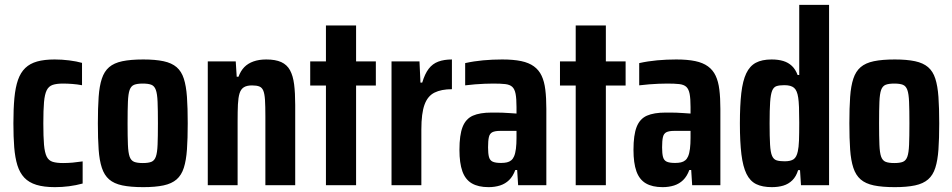

<svg xmlns="http://www.w3.org/2000/svg" viewBox="-20 -763 3924 791"><path d="M206.3 8Q160.8 8 130 -1.5Q99.1 -11 80.2 -31Q61.4 -51 51.7 -82Q42.1 -113 38.6 -156Q35.2 -199 35.2 -255Q35.2 -314.9 39.3 -359.1Q43.5 -403.3 54.1 -433.8Q64.8 -464.3 84.2 -482.9Q103.5 -501.4 133.1 -509.7Q162.7 -518 205.1 -518Q234.9 -518 265.2 -514.2Q295.4 -510.4 317.9 -504V-411.9Q298.5 -415.6 278.4 -417.1Q258.4 -418.7 239.3 -418.7Q213.1 -418.7 196.8 -413.2Q180.6 -407.6 172.4 -391.1Q164.2 -374.7 161.3 -342.2Q158.5 -309.8 158.5 -255Q158.5 -199.6 161.3 -166.9Q164.2 -134.2 172.4 -117.7Q180.7 -101.3 197.2 -96.3Q213.6 -91.3 239.8 -91.3Q259.6 -91.3 279.7 -93.1Q299.7 -95 320.5 -98.1V-6.9Q292.9 0.6 264.3 4.3Q235.7 8 206.3 8Z M570.4 8Q518.3 8 484 0.8Q449.7 -6.4 429.6 -23.9Q409.5 -41.4 399.6 -71.7Q389.6 -101.9 386.4 -146.9Q383.2 -191.9 383.2 -255Q383.2 -318.6 386.4 -363.8Q389.6 -409 399.6 -439Q409.5 -469 429.6 -486.3Q449.7 -503.6 484 -510.8Q518.3 -518 570.4 -518Q620 -518 653.8 -510.8Q687.5 -503.6 707.6 -486.3Q727.7 -469 737.3 -439Q747 -409 750.2 -363.8Q753.4 -318.6 753.4 -255Q753.4 -191.9 750.2 -146.9Q747 -101.9 737.3 -71.7Q727.7 -41.4 707.6 -23.9Q687.5 -6.4 653.8 0.8Q620 8 570.4 8ZM568.3 -91.3Q591.2 -91.3 603.7 -96.3Q616.2 -101.3 622 -117.4Q627.9 -133.6 629.2 -166.6Q630.6 -199.5 630.6 -255Q630.6 -310.5 629.2 -343.4Q627.9 -376.4 622 -392.6Q616.2 -408.7 603.7 -413.7Q591.2 -418.7 568.3 -418.7Q545.4 -418.7 532.7 -413.7Q520 -408.7 514.1 -392.6Q508.3 -376.4 507 -343.4Q505.6 -310.5 505.6 -255Q505.6 -199.5 507 -166.6Q508.3 -133.6 514.1 -117.4Q520 -101.3 532.7 -96.3Q545.4 -91.3 568.3 -91.3Z M836 0V-510H951.2L955.2 -446.8H962.5Q971.5 -471 986.5 -486.5Q1001.6 -501.9 1024.3 -509.9Q1047 -518 1077 -518Q1114.9 -518 1138.7 -507.2Q1162.5 -496.3 1174.8 -473.6Q1187.2 -450.9 1191.7 -415.6Q1196.2 -380.2 1196.2 -330.6V0H1073.3V-283.3Q1073.3 -326.2 1071.7 -351.6Q1070 -376.9 1064.7 -389.6Q1059.4 -402.4 1048.4 -406.7Q1037.5 -411.1 1018.4 -411.1Q996.7 -411.1 984.5 -403.4Q972.2 -395.6 966.9 -378.4Q961.6 -361.3 960.2 -333Q958.9 -304.7 958.9 -262.5V0Z M1322.8 0V-410.7H1258V-510H1322.8V-658H1447V-510H1528.4V-410.7H1447V0Z M1593 0V-510H1708.2L1712.2 -422.8H1719.5Q1730.3 -459 1746.2 -479.7Q1762 -500.4 1785.8 -509.2Q1809.6 -518 1841.8 -518V-395.5Q1798.2 -395.5 1770.1 -381.5Q1742 -367.6 1729 -331.9Q1715.9 -296.3 1715.9 -229.6V0Z M1992.7 8Q1950.5 8 1923.8 -7.6Q1897.1 -23.2 1884.9 -57.3Q1872.8 -91.3 1872.8 -145.5Q1872.8 -207.1 1885.9 -240.3Q1899 -273.5 1928 -286.4Q1957.1 -299.2 2004.7 -299.2Q2014.8 -299.2 2026.4 -299.2Q2037.9 -299.2 2050.8 -298.7Q2063.6 -298.2 2077.8 -297.2Q2091.9 -296.2 2107.9 -295.2V-322Q2107.9 -356.8 2104.1 -376.5Q2100.2 -396.2 2090.3 -405.3Q2080.4 -414.4 2061.3 -416.6Q2042.3 -418.7 2012.3 -418.7Q1995.3 -418.7 1976.4 -417.9Q1957.5 -417.1 1937.8 -415.6Q1918 -414 1896.4 -411.4V-503Q1932.1 -511 1970.5 -514.5Q2008.9 -518 2049 -518Q2095.2 -518 2127.2 -511.3Q2159.1 -504.6 2179.6 -489.6Q2200.2 -474.7 2211.3 -451Q2222.5 -427.4 2226.6 -393.5Q2230.8 -359.7 2230.8 -314.4V0H2114.6L2110.6 -62.7H2102.9Q2093.3 -36.6 2077.5 -21.2Q2061.8 -5.9 2040.2 1.1Q2018.5 8 1992.7 8ZM2044.1 -91.7Q2058.3 -91.7 2068.4 -94.1Q2078.5 -96.4 2086 -102.5Q2093.4 -108.5 2097.7 -118.6Q2103.1 -130.8 2105.5 -150.2Q2107.9 -169.6 2107.9 -194.5V-223.8H2041Q2019.4 -223.8 2008.4 -218.3Q1997.4 -212.8 1994.1 -198Q1990.7 -183.3 1990.7 -155.9Q1990.7 -130.3 1994.5 -116.2Q1998.3 -102.1 2009.9 -96.9Q2021.5 -91.7 2044.1 -91.7Z M2351.8 0V-410.7H2287V-510H2351.8V-658H2476V-510H2557.4V-410.7H2476V0Z M2709.7 8Q2667.5 8 2640.8 -7.6Q2614.1 -23.2 2601.9 -57.3Q2589.8 -91.3 2589.8 -145.5Q2589.8 -207.1 2602.9 -240.3Q2616 -273.5 2645 -286.4Q2674.1 -299.2 2721.7 -299.2Q2731.8 -299.2 2743.4 -299.2Q2754.9 -299.2 2767.8 -298.7Q2780.6 -298.2 2794.8 -297.2Q2808.9 -296.2 2824.9 -295.2V-322Q2824.9 -356.8 2821.1 -376.5Q2817.2 -396.2 2807.3 -405.3Q2797.4 -414.4 2778.3 -416.6Q2759.3 -418.7 2729.3 -418.7Q2712.3 -418.7 2693.4 -417.9Q2674.5 -417.1 2654.8 -415.6Q2635 -414 2613.4 -411.4V-503Q2649.1 -511 2687.5 -514.5Q2725.9 -518 2766 -518Q2812.2 -518 2844.2 -511.3Q2876.1 -504.6 2896.6 -489.6Q2917.2 -474.7 2928.3 -451Q2939.5 -427.4 2943.6 -393.5Q2947.8 -359.7 2947.8 -314.4V0H2831.6L2827.6 -62.7H2819.9Q2810.3 -36.6 2794.5 -21.2Q2778.8 -5.9 2757.2 1.1Q2735.5 8 2709.7 8ZM2761.1 -91.7Q2775.3 -91.7 2785.4 -94.1Q2795.5 -96.4 2803 -102.5Q2810.4 -108.5 2814.7 -118.6Q2820.1 -130.8 2822.5 -150.2Q2824.9 -169.6 2824.9 -194.5V-223.8H2758Q2736.4 -223.8 2725.4 -218.3Q2714.4 -212.8 2711.1 -198Q2707.7 -183.3 2707.7 -155.9Q2707.7 -130.3 2711.5 -116.2Q2715.3 -102.1 2726.9 -96.9Q2738.5 -91.7 2761.1 -91.7Z M3159.8 8Q3121 8 3095.5 -4.4Q3070 -16.9 3055.4 -46.6Q3040.8 -76.3 3034.5 -127Q3028.2 -177.7 3028.2 -254.4Q3028.2 -328.5 3034 -379.4Q3039.9 -430.2 3054.3 -460.6Q3068.7 -491 3093.9 -504.5Q3119.1 -518 3158.8 -518Q3186.2 -518 3207 -511.7Q3227.7 -505.4 3242.6 -491.3Q3257.4 -477.2 3266 -454H3272.7V-743H3395.6V0H3279.9L3275.9 -62.2H3268.1Q3260.1 -35.8 3244.2 -20.2Q3228.3 -4.6 3207 1.7Q3185.8 8 3159.8 8ZM3212.7 -98.5Q3237.4 -98.5 3249.7 -107.1Q3261.9 -115.8 3266.8 -139.5Q3270.6 -156 3271.7 -184.3Q3272.7 -212.6 3272.7 -257.8Q3272.7 -296.1 3271.7 -321.7Q3270.6 -347.3 3268.5 -360.4Q3264.2 -390.3 3251.3 -401.2Q3238.5 -412.1 3211.6 -412.1Q3191.1 -412.1 3179.2 -408.2Q3167.2 -404.3 3161.1 -389.3Q3155 -374.3 3152.8 -342.5Q3150.6 -310.8 3150.6 -255Q3150.6 -199.2 3152.5 -167.2Q3154.4 -135.1 3160.8 -120.7Q3167.2 -106.3 3179.5 -102.4Q3191.7 -98.5 3212.7 -98.5Z M3666.4 8Q3614.3 8 3580 0.8Q3545.7 -6.4 3525.6 -23.9Q3505.5 -41.4 3495.6 -71.7Q3485.6 -101.9 3482.4 -146.9Q3479.2 -191.9 3479.2 -255Q3479.2 -318.6 3482.4 -363.8Q3485.6 -409 3495.6 -439Q3505.5 -469 3525.6 -486.3Q3545.7 -503.6 3580 -510.8Q3614.3 -518 3666.4 -518Q3716 -518 3749.8 -510.8Q3783.5 -503.6 3803.6 -486.3Q3823.7 -469 3833.3 -439Q3843 -409 3846.2 -363.8Q3849.4 -318.6 3849.4 -255Q3849.4 -191.9 3846.2 -146.9Q3843 -101.9 3833.3 -71.7Q3823.7 -41.4 3803.6 -23.9Q3783.5 -6.4 3749.8 0.8Q3716 8 3666.4 8ZM3664.3 -91.3Q3687.2 -91.3 3699.7 -96.3Q3712.2 -101.3 3718 -117.4Q3723.9 -133.6 3725.2 -166.6Q3726.6 -199.5 3726.6 -255Q3726.6 -310.5 3725.2 -343.4Q3723.9 -376.4 3718 -392.6Q3712.2 -408.7 3699.7 -413.7Q3687.2 -418.7 3664.3 -418.7Q3641.4 -418.7 3628.7 -413.7Q3616 -408.7 3610.1 -392.6Q3604.3 -376.4 3603 -343.4Q3601.6 -310.5 3601.6 -255Q3601.6 -199.5 3603 -166.6Q3604.3 -133.6 3610.1 -117.4Q3616 -101.3 3628.7 -96.3Q3641.4 -91.3 3664.3 -91.3Z"/></svg>

Font: Saira Thin Condensed
Style: Regular
Weight: 100
Width: 3
Version: Version 1.101